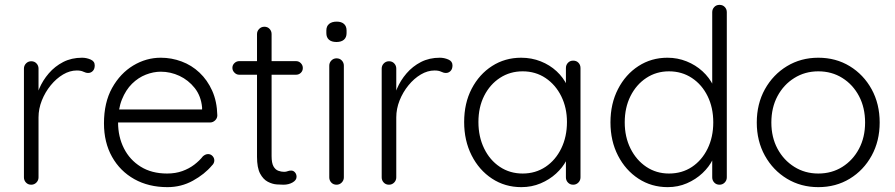

<svg xmlns="http://www.w3.org/2000/svg" viewBox="-20 -760 3684 790"><path d="M108.5 0Q95.2 0 86.9 -8.9Q78.5 -17.8 78.5 -30.2V-477.8Q78.5 -490.2 87.2 -499.1Q96 -508 108.5 -508Q121.8 -508 130.1 -499.1Q138.5 -490.2 138.5 -477.8V-327.5L124 -324.8Q126.8 -360 141.2 -394.6Q155.8 -429.2 180.8 -458.2Q205.8 -487.2 240.1 -504.9Q274.5 -522.5 317.5 -522.5Q335.5 -522.5 352.6 -515.2Q369.8 -508 369.8 -491Q369.8 -476 361.8 -467.9Q353.8 -459.8 342.8 -459.8Q333.5 -459.8 323.2 -464.9Q313 -470 296 -470Q267.5 -470 239.6 -453.6Q211.8 -437.2 188.8 -409.1Q165.8 -381 152.1 -346.6Q138.5 -312.2 138.5 -277V-30.2Q138.5 -17.8 129.8 -8.9Q121 0 108.5 0Z M669 10Q591.5 10 532.8 -22.9Q474 -55.8 440.9 -114.9Q407.8 -174 407.8 -252.5Q407.8 -338 441.2 -398.1Q474.8 -458.2 528.1 -490.4Q581.5 -522.5 641.5 -522.5Q685.8 -522.5 727.1 -507.1Q768.5 -491.8 800.9 -461.2Q833.2 -430.8 853 -386.9Q872.8 -343 874.2 -285.2Q874 -273.2 865 -264.6Q856 -256 844 -256H442.5L430.5 -309.5H824.5L811.5 -297.8V-318Q807.2 -365 781.2 -397.8Q755.2 -430.5 718.4 -447.8Q681.5 -465 641.5 -465Q611.5 -465 580.2 -452.9Q549 -440.8 523.2 -415.4Q497.5 -390 481.6 -350.5Q465.8 -311 465.8 -256.8Q465.8 -197.5 489.8 -149.9Q513.8 -102.2 559 -74.1Q604.2 -46 667.5 -46Q702.2 -46 730.2 -56.1Q758.2 -66.2 779.6 -82.6Q801 -99 815 -117Q825.5 -126 836.2 -126Q847 -126 854.4 -118.1Q861.8 -110.2 861.8 -100Q861.8 -88 851.8 -78.8Q822 -43.2 773.9 -16.6Q725.8 10 669 10Z M964.5 -508.5H1197.8Q1209.8 -508.5 1217.9 -500Q1226 -491.5 1226 -480.2Q1226 -468.5 1217.9 -460.5Q1209.8 -452.5 1197.8 -452.5H964.5Q953.2 -452.5 944.8 -461Q936.2 -469.5 936.2 -480.8Q936.2 -492.5 944.8 -500.5Q953.2 -508.5 964.5 -508.5ZM1067.8 -650Q1081 -650 1089.2 -641.1Q1097.5 -632.2 1097.5 -619.8V-117.8Q1097.5 -89.5 1105.2 -75.6Q1113 -61.8 1125.1 -57.4Q1137.2 -53 1149 -53Q1157.2 -53 1163.5 -55.6Q1169.8 -58.2 1178.2 -58.2Q1187 -58.2 1193.6 -50.9Q1200.2 -43.5 1200.2 -32.5Q1200.2 -18.8 1184 -9.4Q1167.8 0 1146.2 0Q1136.5 0 1118.5 -1.2Q1100.5 -2.5 1081.8 -12.2Q1063 -22 1050.2 -45.9Q1037.5 -69.8 1037.5 -115V-619.8Q1037.5 -632.2 1046.4 -641.1Q1055.2 -650 1067.8 -650Z M1394.8 -489.8V-30.2Q1394.8 -17.8 1386 -8.9Q1377.2 0 1364.8 0Q1351.5 0 1343.1 -8.9Q1334.8 -17.8 1334.8 -30.2V-489.8Q1334.8 -502.2 1343.5 -511.1Q1352.2 -520 1364.8 -520Q1378 -520 1386.4 -511.1Q1394.8 -502.2 1394.8 -489.8ZM1364.5 -587.2Q1344 -587.2 1333.4 -596.8Q1322.8 -606.2 1322.8 -623.8V-634.5Q1322.8 -652.2 1334.1 -661.6Q1345.5 -671 1365.5 -671Q1384.8 -671 1395.4 -661.5Q1406 -652 1406 -634.5V-623.8Q1406 -606 1395.1 -596.6Q1384.2 -587.2 1364.5 -587.2Z M1580.5 0Q1567.2 0 1558.9 -8.9Q1550.5 -17.8 1550.5 -30.2V-477.8Q1550.5 -490.2 1559.2 -499.1Q1568 -508 1580.5 -508Q1593.8 -508 1602.1 -499.1Q1610.5 -490.2 1610.5 -477.8V-327.5L1596 -324.8Q1598.8 -360 1613.2 -394.6Q1627.8 -429.2 1652.8 -458.2Q1677.8 -487.2 1712.1 -504.9Q1746.5 -522.5 1789.5 -522.5Q1807.5 -522.5 1824.6 -515.2Q1841.8 -508 1841.8 -491Q1841.8 -476 1833.8 -467.9Q1825.8 -459.8 1814.8 -459.8Q1805.5 -459.8 1795.2 -464.9Q1785 -470 1768 -470Q1739.5 -470 1711.6 -453.6Q1683.8 -437.2 1660.8 -409.1Q1637.8 -381 1624.1 -346.6Q1610.5 -312.2 1610.5 -277V-30.2Q1610.5 -17.8 1601.8 -8.9Q1593 0 1580.5 0Z M2338.5 -510.5Q2351.8 -510.5 2360.1 -501.8Q2368.5 -493 2368.5 -480.2V-30.2Q2368.5 -17.8 2359.8 -8.9Q2351 0 2338.5 0Q2325.2 0 2316.9 -8.9Q2308.5 -17.8 2308.5 -30.2V-149L2326 -156.5Q2326 -129.2 2310.5 -99.9Q2295 -70.5 2268 -45.8Q2241 -21 2204.4 -5.5Q2167.8 10 2125.2 10Q2057.8 10 2004.4 -25.1Q1951 -60.2 1920.4 -120.9Q1889.8 -181.5 1889.8 -258Q1889.8 -335.5 1920.8 -395Q1951.8 -454.5 2004.9 -488.5Q2058 -522.5 2124.2 -522.5Q2167.2 -522.5 2204.8 -507.6Q2242.2 -492.8 2270.2 -466.8Q2298.2 -440.8 2313.9 -407.5Q2329.5 -374.2 2329.5 -337.8L2308.5 -353.2V-480.2Q2308.5 -492.8 2316.9 -501.6Q2325.2 -510.5 2338.5 -510.5ZM2130.5 -46Q2183.5 -46 2224.8 -73.6Q2266 -101.2 2289.4 -149.4Q2312.8 -197.5 2312.8 -258Q2312.8 -316.5 2289.4 -363.9Q2266 -411.2 2224.8 -438.9Q2183.5 -466.5 2130.5 -466.5Q2078.5 -466.5 2037.2 -439.6Q1996 -412.8 1972.2 -365.8Q1948.5 -318.8 1948.5 -258Q1948.5 -197.5 1971.9 -149.4Q1995.2 -101.2 2036.5 -73.6Q2077.8 -46 2130.5 -46Z M2940.5 -740Q2953.8 -740 2962.1 -731.2Q2970.5 -722.5 2970.5 -709.8V-30.2Q2970.5 -17.8 2961.8 -8.9Q2953 0 2940.5 0Q2927.2 0 2918.9 -8.9Q2910.5 -17.8 2910.5 -30.2V-149L2928 -163.2Q2928 -134.5 2912.9 -104Q2897.8 -73.5 2870.4 -47.6Q2843 -21.8 2806.4 -5.9Q2769.8 10 2727.2 10Q2660.5 10 2607.1 -24.8Q2553.8 -59.5 2522.8 -119.8Q2491.8 -180 2491.8 -256.5Q2491.8 -333.2 2522.8 -393.5Q2553.8 -453.8 2606.9 -488.1Q2660 -522.5 2726.2 -522.5Q2767.8 -522.5 2804.9 -507.6Q2842 -492.8 2870.4 -466.8Q2898.8 -440.8 2915.1 -407.5Q2931.5 -374.2 2931.5 -337.8L2910.5 -353.2V-709.8Q2910.5 -722.2 2918.9 -731.1Q2927.2 -740 2940.5 -740ZM2732.5 -46Q2786.2 -46 2827.1 -73.2Q2868 -100.5 2891.4 -148.2Q2914.8 -196 2914.8 -256.5Q2914.8 -317.2 2891.4 -364.6Q2868 -412 2826.8 -439.2Q2785.5 -466.5 2732.5 -466.5Q2680.5 -466.5 2639.2 -439.2Q2598 -412 2574.2 -364.6Q2550.5 -317.2 2550.5 -256.5Q2550.5 -196.8 2574.2 -149Q2598 -101.2 2639.2 -73.6Q2680.5 -46 2732.5 -46Z M3599.5 -255.8Q3599.5 -179.8 3566.4 -119.5Q3533.2 -59.2 3476.2 -24.6Q3419.2 10 3347 10Q3275.5 10 3218.1 -24.6Q3160.8 -59.2 3127.2 -119.5Q3093.8 -179.8 3093.8 -255.8Q3093.8 -332.5 3127.2 -392.8Q3160.8 -453 3218.1 -487.8Q3275.5 -522.5 3347 -522.5Q3419.2 -522.5 3476.2 -487.8Q3533.2 -453 3566.4 -392.8Q3599.5 -332.5 3599.5 -255.8ZM3539.5 -255.8Q3539.5 -317.2 3514.5 -364.5Q3489.5 -411.8 3446 -439.1Q3402.5 -466.5 3347 -466.5Q3292.2 -466.5 3248.4 -439.1Q3204.5 -411.8 3179.1 -364.5Q3153.8 -317.2 3153.8 -255.8Q3153.8 -195.2 3179.1 -148Q3204.5 -100.8 3248.4 -73.4Q3292.2 -46 3347 -46Q3402.5 -46 3446 -73.4Q3489.5 -100.8 3514.5 -148Q3539.5 -195.2 3539.5 -255.8Z"/></svg>

Font: Quicksand Variable Light
Style: Regular
Weight: 300
Designer: Andrew Paglinawan
Foundry: Andrew Paglinawan
Version: Version 3.004